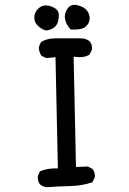

<svg xmlns="http://www.w3.org/2000/svg" viewBox="-20 -794 540 806"><path d="M176 -8Q160 -10 148 -20Q137 -33 139 -56L148 -75Q182 -89 223 -87L213 -554L174 -550L154 -560Q145 -573 143 -592Q145 -607 154 -619Q180 -633 211 -633H319Q341 -633 356 -621Q368 -607 366 -586L356 -565Q339 -554 314 -554L289 -556L299 -93L349 -95L368 -85Q380 -71 378 -50L368 -29Q325 -14 275 -13Q225 -12 176 -8ZM174 -666Q156 -670 139.5 -685.5Q123 -701 124 -722.5Q125 -744 142.5 -759.5Q160 -775 184 -770Q208 -765 220 -751.5Q232 -738 224 -705Q216 -672 174 -666ZM277 -670Q259 -689 253.5 -711.5Q248 -734 262.5 -756.5Q277 -779 305.5 -772Q334 -765 346 -748.5Q358 -732 356 -712.5Q354 -693 337.5 -680.5Q321 -668 277 -670Z"/></svg>

Font: Kosefont JP
Style: Regular
Weight: 400
Designer: Nozomi Seto 瀬戸のぞみ
Version: Version 3.00;June 19, 2020